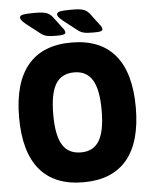

<svg xmlns="http://www.w3.org/2000/svg" viewBox="-59 -924 776 980"><g transform="rotate(-5 329.0 -433.5)"><path d="M329 8Q181 8 105.5 -82.5Q30 -173 30 -350Q30 -527 105.5 -617.5Q181 -708 329 -708Q477 -708 552.5 -617.5Q628 -527 628 -350Q628 -173 552.5 -82.5Q477 8 329 8ZM330 -145Q393 -145 423 -194Q453 -243 453 -350Q453 -457 423 -506Q393 -555 330 -555Q265 -555 235 -506Q205 -457 205 -350Q205 -243 235 -194Q265 -145 330 -145ZM257 -749Q223 -749 206.5 -753Q190 -757 175 -769L107 -822Q91 -835 85 -843Q79 -851 79 -857Q79 -868 96.5 -871.5Q114 -875 156 -875Q196 -875 214.5 -869Q233 -863 247 -845L290 -788Q298 -779 300.5 -772.5Q303 -766 303 -762Q303 -756 294.5 -752.5Q286 -749 257 -749ZM447 -749Q413 -749 396.5 -753Q380 -757 365 -769L297 -822Q281 -835 275 -843Q269 -851 269 -857Q269 -868 286.5 -871.5Q304 -875 346 -875Q386 -875 404.5 -869Q423 -863 437 -845L480 -788Q488 -779 490.5 -772.5Q493 -766 493 -762Q493 -756 484.5 -752.5Q476 -749 447 -749Z"/></g></svg>

Font: Asap Semi Condensed ExtraBold
Style: Regular
Weight: 800
Width: 4
Designer: Pablo Cosgaya
Foundry: Omnibus-Type
Version: Version 3.001; ttfautohint (v1.8.4.7-5d5b)